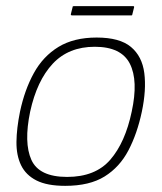

<svg xmlns="http://www.w3.org/2000/svg" viewBox="-20 -599 526 624"><path d="M192 5Q133 5 98.5 -12.5Q64 -30 48.5 -62Q33 -94 33.5 -138Q34 -182 45 -236Q60 -307 90 -361.5Q120 -416 170 -446.5Q220 -477 294 -477Q369 -477 405.5 -446.5Q442 -416 449 -361.5Q456 -307 441 -236Q426 -165 397.5 -110.5Q369 -56 320 -25.5Q271 5 192 5ZM198 -24Q290 -24 338.5 -80Q387 -136 408 -236Q430 -337 402 -392Q374 -447 288 -447Q203 -447 151.5 -392Q100 -337 78 -236Q57 -135 82 -79.5Q107 -24 198 -24ZM410 -552Q410 -551 409.5 -550Q409 -549 407 -549H214Q212 -549 211 -550Q210 -551 210 -552L216 -576Q216 -578 217 -578.5Q218 -579 220 -579H413Q415 -579 415.5 -578.5Q416 -578 416 -576Z"/></svg>

Font: Glory Thin Thin
Style: Italic
Weight: 250
Italic angle: -12°
Version: Version 1.011